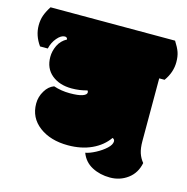

<svg xmlns="http://www.w3.org/2000/svg" viewBox="-143 -744 822 842"><g transform="rotate(15 267.5 -323.0)"><path d="M-45.4 -560.1Q-45.4 -585 -38.3 -605.2Q-31.2 -625.5 -15.6 -649.9H549.8Q566.4 -624 573 -605Q579.6 -585.9 579.6 -560.1Q579.6 -513.7 549.8 -472.2H525.4V-188Q525.4 -154.8 532.5 -133.5Q539.6 -112.3 553.7 -95.2Q544.4 -48.3 509.3 -22.2Q474.1 3.9 428.7 3.9Q383.3 3.9 347.2 -15.1Q311 -34.2 296.4 -73.2Q314.9 -76.2 341.8 -90.3Q368.7 -104.5 387 -121.6Q405.3 -138.7 405.3 -153.8Q405.3 -163.1 395.5 -167Q368.7 -128.4 321.8 -106.7Q274.9 -85 214.4 -85Q134.3 -85 83.5 -123.5Q32.7 -162.1 32.7 -226.1Q32.7 -257.3 49.3 -284.2Q64.5 -310.1 89.4 -319.3Q124.5 -307.6 163.1 -307.6Q201.7 -307.6 220.2 -314.2Q238.8 -320.8 238.8 -331.1Q238.8 -336.4 235.4 -339.8Q201.7 -330.1 165.5 -330.1Q109.9 -330.1 74.7 -359.1Q39.6 -388.2 39.6 -439.9Q39.6 -466.3 52 -492.2Q64.5 -518.1 90.8 -532.2Q88.9 -542.5 78.6 -542.5Q61.5 -542.5 43.7 -521.5Q25.9 -500.5 19.5 -472.2H-15.6Q-45.4 -513.7 -45.4 -560.1Z"/></g></svg>

Font: Modak
Style: Regular
Weight: 400
Version: Version 1.036;PS Version 1.000;hotconv 1.0.79;makeotf.lib2.5